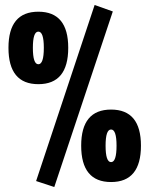

<svg xmlns="http://www.w3.org/2000/svg" viewBox="-20 -719 600 771"><path d="M125 8 198 32 433 -673 360 -699ZM254 -527Q254 -672 134 -672Q14 -672 14 -527Q14 -381 134 -381Q254 -381 254 -527ZM112 -527Q112 -592 134 -592Q156 -592 156 -527Q156 -461 134 -461Q112 -461 112 -527ZM546 -134Q546 -279 426 -279Q306 -279 306 -134Q306 12 426 12Q546 12 546 -134ZM404 -134Q404 -199 426 -199Q448 -199 448 -134Q448 -68 426 -68Q404 -68 404 -134Z"/></svg>

Font: Online Auction - Bold
Style: Bold
Weight: 500
Designer: Mohamed Mostafa, the designer of Online Auction
Foundry: Kief Type Foundry
Version: ""